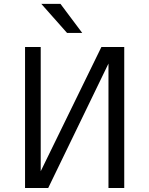

<svg xmlns="http://www.w3.org/2000/svg" viewBox="-20 -942 749 962"><path d="M392 -777H316L187 -922.5H283ZM602.5 0H523.5V-623.5L221.5 0H105.5V-706.5H184V-84L488 -706.5H602.5Z"/></svg>

Font: Acari Sans
Style: Regular
Weight: 400
Designer: Alfredo Marco Pradil and Stefan Peev (font) & Cristiano Sobral (main changes)
Foundry: Alfredo Marco Pradil and Stefan Peev (font) & Cristiano Sobral (main changes)
Version: Version 1.063; ttfautohint (v1.8.3)